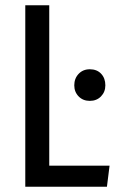

<svg xmlns="http://www.w3.org/2000/svg" viewBox="-20 -709 446 729"><path d="M167 -80H396L386 0H76V-689H167ZM380 -385Q380 -360 363.5 -343Q347 -326 321 -326Q295 -326 278.5 -343Q262 -360 262 -385Q262 -411 278.5 -428.5Q295 -446 321 -446Q348 -446 364 -429Q380 -412 380 -385Z"/></svg>

Font: Fira Sans Compressed
Style: Regular
Weight: 400
Width: 1
Designer: bBox Type GmbH & Carrois Corporate GbR & Edenspiekermann AG
Foundry: bBox Type GmbH & Carrois Corporate GbR & Edenspiekermann AG
Version: Version 4.301